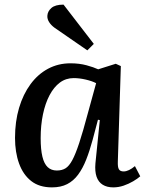

<svg xmlns="http://www.w3.org/2000/svg" viewBox="-20 -797 631 831"><path d="M490 -98Q489 -74 494.5 -64.5Q500 -55 515 -55Q526 -55 538.5 -61Q551 -67 564 -78L587 -34Q576 -24 556.5 -12.5Q537 -1 515 6.5Q493 14 470 14Q443 14 424.5 2.5Q406 -9 398 -32Q390 -55 393 -90L412 -277L404 -279L381 -192Q368 -144 353 -106Q338 -68 318 -41Q298 -14 270.5 0Q243 14 205 14Q150 14 115 -13.5Q80 -41 62.5 -89.5Q45 -138 45 -200Q45 -271 62.5 -330Q80 -389 112 -432.5Q144 -476 188 -499.5Q232 -523 285 -523Q323 -523 354.5 -514.5Q386 -506 405 -497L481 -521L503 -511ZM226 -59Q248 -59 263.5 -68.5Q279 -78 293 -104Q307 -130 323 -178.5Q339 -227 360 -306L396 -437Q379 -446 351.5 -452.5Q324 -459 299 -459Q265 -459 239 -439.5Q213 -420 194.5 -385Q176 -350 166 -302.5Q156 -255 156 -199Q156 -150 163.5 -119Q171 -88 186.5 -73.5Q202 -59 226 -59ZM386 -607 358 -579 216 -677Q201 -688 192.5 -701.5Q184 -715 185 -729Q186 -748 202.5 -762.5Q219 -777 255 -777Z"/></svg>

Font: Literata Medium
Style: Italic
Weight: 500
Italic angle: -2°
Designer: Latin by Veronika Burian and Jose Scaglione. Greek by Irene Vlachou. Cyrillic by Vera Evstafieva
Foundry: TypeTogether
Version: Version 3.103;gftools[0.9.29]